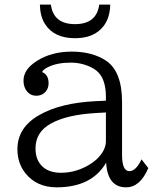

<svg xmlns="http://www.w3.org/2000/svg" viewBox="-20 -780 660 818"><path d="M431.2 -351.1V-366.2Q431.2 -437.5 399.9 -470.7Q383.8 -487.8 354.5 -499.5Q319.8 -513.2 282.7 -513.2Q223.1 -513.2 184.6 -494.1Q165 -484.9 159.2 -473.1Q187 -462.4 187 -424.8Q187 -406.7 177.2 -393.1Q162.1 -372.1 133.8 -372.1Q111.3 -372.1 96.2 -389.2Q80.1 -407.7 80.1 -436.5Q80.1 -483.9 135.7 -519.5Q198.2 -560.1 285.6 -560.1Q372.1 -560.1 430.2 -522.5Q500 -477.1 500 -345.2V-120.1Q500 -50.8 531.2 -50.8Q559.1 -50.8 583 -101.1L611.8 -64Q577.1 18.1 517.1 18.1Q438.5 18.1 432.1 -86.9Q371.1 18.1 221.2 18.1Q135.7 18.1 87.4 -43Q54.2 -85.4 54.2 -144Q54.2 -237.3 147.5 -290Q237.8 -341.8 389.2 -349.1ZM431.2 -300.8 394 -298.8Q266.1 -292 197.3 -253.9Q131.3 -217.8 131.3 -147.9Q131.3 -102.5 155.8 -75.7Q184.1 -43.9 240.2 -43.9Q295.4 -43.9 346.2 -70.3Q399.9 -98.1 421.4 -139.6Q431.2 -159.2 431.2 -178.2ZM449.7 -760.3Q448.2 -704.6 422.4 -670.4Q382.8 -617.2 299.8 -617.2Q210 -617.2 171.4 -678.2Q150.9 -710.9 149.9 -760.3H196.8Q207.5 -677.2 299.8 -677.2Q391.6 -677.2 402.8 -760.3Z"/></svg>

Font: BIZ UDPMincho
Style: Regular
Weight: 400
Designer: TypeBank Co., Ltd.
Foundry: Morisawa Inc.
Version: Version 1.06